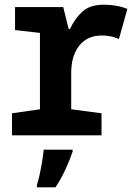

<svg xmlns="http://www.w3.org/2000/svg" viewBox="-20 -576 570 817"><path d="M31 0V-94L150 -111V-436L44 -448V-546H249L272 -453H278Q299 -498 331 -527Q363 -556 422 -556Q447 -556 472 -552Q497 -548 522 -538L486 -410Q471 -417 452.5 -421Q434 -425 414 -425Q351 -425 317 -381.5Q283 -338 283 -266V-111L412 -94V0ZM137 211Q143 193 149 165.5Q155 138 159.5 109.5Q164 81 166 61H289V69Q277 105 258 146Q239 187 216 221H137Z"/></svg>

Font: Noto Sans Mono Condensed
Style: Bold
Weight: 700
Width: 3
Designer: Monotype Design Team
Foundry: Monotype Imaging Inc.
Version: Version 2.014